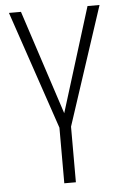

<svg xmlns="http://www.w3.org/2000/svg" viewBox="-56 -850 574 891"><g transform="rotate(-5 231.0 -405.0)"><path d="M207 0V-259L20 -810H76L235 -324L386 -810H442L261 -259V0Z"/></g></svg>

Font: Oswald ExtraLight
Style: Regular
Weight: 250
Designer: Vernon Adams
Foundry: Vernon Adams
Version: Version 4.100; ttfautohint (v1.8.1.43-b0c9)